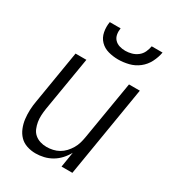

<svg xmlns="http://www.w3.org/2000/svg" viewBox="-181 -842 862 952"><g transform="rotate(30 250.0 -366.0)"><path d="M171 8Q145 8 121 0Q97 -8 80.5 -25Q64 -42 54.5 -65.5Q45 -89 42 -114Q39 -139 40 -165Q41 -191 46 -218L96 -520H158L106 -209Q103 -189 102 -170Q101 -151 104 -133Q107 -115 114 -98Q121 -81 134.5 -69.5Q148 -58 165.5 -52.5Q183 -47 202 -47Q220 -47 238 -51Q256 -55 272 -64Q288 -73 301 -87Q314 -101 323.5 -117Q333 -133 338 -150Q343 -167 346 -185L402 -520H464L378 0H316L330 -87Q318 -65 301 -46.5Q284 -28 262.5 -15.5Q241 -3 217.5 2.5Q194 8 171 8ZM293 -600Q264 -600 236.5 -607.5Q209 -615 190 -634.5Q171 -654 165.5 -682.5Q160 -711 165 -740H227Q224 -722 227 -705Q230 -688 241 -676.5Q252 -665 268 -660Q284 -655 302 -655Q320 -655 338 -660Q356 -665 371 -676.5Q386 -688 394 -705Q402 -722 405 -740H467Q462 -711 447.5 -682.5Q433 -654 408 -634.5Q383 -615 352.5 -607.5Q322 -600 293 -600Z"/></g></svg>

Font: Iosevka SS18 Light
Style: Italic
Weight: 300
Italic angle: -9°
Monospace: yes
Designer: Belleve Invis
Foundry: Belleve Invis
Version: Version 25.1.1; ttfautohint (v1.8.4)